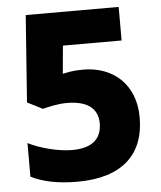

<svg xmlns="http://www.w3.org/2000/svg" viewBox="-52 -759 682 815"><g transform="rotate(-5 289.0 -352.0)"><path d="M311 -462C264 -462 245 -456 223 -452L234 -571H484V-714H88L61 -344L126 -311C152 -318 193 -327 229 -327C318 -327 361 -291 361 -229C361 -160 316 -126 235 -126C175 -126 97 -147 48 -172V-29C98 -3 166 10 245 10C436 10 532 -81 532 -239C532 -382 436 -462 311 -462Z"/></g></svg>

Font: Noto Sans Arabic ExtBd
Style: Regular
Weight: 800
Designer: Monotype Design Team, Nadine Chahine, Nizar Qandah and Khaled Hosny
Foundry: Monotype Imaging Inc.
Version: Version 2.012